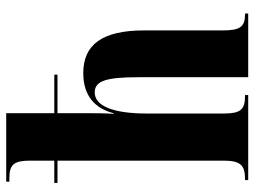

<svg xmlns="http://www.w3.org/2000/svg" viewBox="-118 -682 800 603"><g transform="rotate(-90 281.5 -380.0)"><path d="M18 0H285V-10H281C239 -10 227 -25 227 -76V-319C227 -427 252 -482 293 -482C329 -482 341 -448 341 -344V0H541V-10H538C499 -10 488 -26 488 -80V-327C488 -460 442 -518 354 -518C282 -518 243 -481 228 -423H226C228 -451 228 -480 228 -508V-599H349V-609H228V-760H13V-750H25C67 -750 79 -735 79 -685V-609H9V-599H79V-79C79 -25 66 -10 21 -10H18Z"/></g></svg>

Font: Noto Serif Display ExtraCondensed ExtraBold
Style: Regular
Weight: 800
Width: 2
Designer: Monotype Design Team
Foundry: Monotype Imaging Inc.
Version: Version 2.009